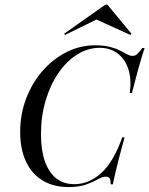

<svg xmlns="http://www.w3.org/2000/svg" viewBox="-20 -772 625 804"><path d="M266.9 11.3Q204 11.3 158.5 -16.1Q112.9 -43.5 88.7 -95.6Q64.5 -147.6 64.5 -219.4Q64.5 -293.5 89.5 -359.3Q114.5 -425 158.1 -475Q201.6 -525 258.1 -553.6Q314.5 -582.3 379 -582.3Q414.5 -582.3 439.9 -575.8Q465.3 -569.4 483.1 -560.1Q500.8 -550.8 512.9 -544.4Q525 -537.9 533.9 -537.9Q546.8 -537.9 555.2 -546Q563.7 -554 575.8 -571H585.5Q571.8 -529.8 558.9 -482.7Q546 -435.5 532.3 -382.3H523.4Q531.5 -441.9 516.9 -484.3Q502.4 -526.6 471 -549.2Q439.5 -571.8 397.6 -571.8Q347.6 -571.8 302.8 -543.5Q258.1 -515.3 224.2 -465.7Q190.3 -416.1 171 -350.4Q151.6 -284.7 151.6 -210.5Q151.6 -143.5 168.1 -96.4Q184.7 -49.2 215.7 -25Q246.8 -0.8 291.9 -0.8Q352.4 -0.8 404 -47.6Q455.6 -94.4 491.9 -196.8H501.6Q487.1 -144.4 477.8 -108.1Q468.5 -71.8 462.5 -46Q456.5 -20.2 452.4 0H443.5Q443.5 -16.9 439.5 -24.6Q435.5 -32.3 422.6 -32.3Q409.7 -32.3 390.3 -21.4Q371 -10.5 341.5 0.4Q312.1 11.3 266.9 11.3ZM252.4 -625.8 248.4 -630.6 421 -752.4H429.8L530.6 -630.6L525.8 -625.8L371 -696L407.3 -701.6Z"/></svg>

Font: Playfair 144pt SemiCondensed
Style: Italic
Weight: 400
Width: 4
Italic angle: -15.6°
Designer: Claus Eggers Sørensen
Foundry: Claus Eggers Sørensen
Version: Version 2.203